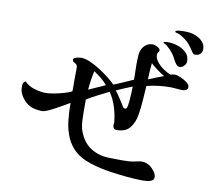

<svg xmlns="http://www.w3.org/2000/svg" viewBox="-89 -941 1177 1049"><g transform="rotate(10 500.0 -416.0)"><path d="M479 -473Q465 -491 444.5 -507.5Q424 -524 404 -537Q398 -512 394 -485Q390 -458 388 -432Q411 -443 434 -452.5Q457 -462 479 -473ZM625 -491Q603 -482 581 -473Q559 -464 537 -454Q548 -441 557.5 -426.5Q567 -412 577 -397Q581 -390 585.5 -383Q590 -376 594 -370Q598 -365 605 -365Q612 -365 613 -370Q618 -380 620.5 -404Q623 -428 624 -453Q625 -478 625 -491ZM784 -577Q764 -589 743.5 -604Q723 -619 706 -635Q701 -588 700 -544Q720 -553 741.5 -561Q763 -569 784 -577ZM925 -541Q925 -528 915.5 -523.5Q906 -519 895 -519Q879 -519 861.5 -521Q844 -523 827 -523Q795 -523 762 -519Q729 -515 698 -507Q695 -467 692.5 -426Q690 -385 683 -344Q676 -301 652.5 -271.5Q629 -242 581 -242Q568 -242 563 -248.5Q558 -255 558 -267Q558 -271 559 -275Q560 -279 560 -283L559 -285Q555 -326 542 -366.5Q529 -407 506 -441Q475 -425 444.5 -410Q414 -395 385 -377V-352Q385 -333 385 -307.5Q385 -282 386.5 -257Q388 -232 393 -214Q413 -149 459.5 -117Q506 -85 573 -85Q589 -85 604 -84.5Q619 -84 635 -84Q654 -84 672.5 -85Q691 -86 709 -90Q719 -92 727.5 -94Q736 -96 746 -96Q773 -96 795 -79Q805 -71 817 -55Q829 -39 829 -25Q829 -11 818.5 -4.5Q808 2 794 3.5Q780 5 769 5Q728 5 677.5 0Q627 -5 586 -11Q558 -15 529.5 -21.5Q501 -28 473 -37Q417 -55 384 -85.5Q351 -116 334 -156.5Q317 -197 311.5 -244.5Q306 -292 306 -344Q296 -338 276 -326.5Q256 -315 233 -302.5Q210 -290 190.5 -281.5Q171 -273 160 -273Q141 -273 120 -277.5Q99 -282 82 -293Q62 -306 45.5 -330.5Q29 -355 29 -380V-396Q29 -402 34 -409Q39 -416 45 -417Q64 -395 99 -384.5Q134 -374 162 -374Q180 -374 208 -379Q236 -384 263 -392Q290 -400 305 -408Q306 -422 305.5 -436Q305 -450 305 -463Q305 -481 305.5 -499.5Q306 -518 306 -536Q306 -552 299 -557.5Q292 -563 285 -566.5Q278 -570 278 -580Q278 -586 287 -590Q296 -594 306.5 -595.5Q317 -597 321 -597Q343 -597 370.5 -585Q398 -573 426.5 -555Q455 -537 479.5 -517.5Q504 -498 519 -483Q546 -494 572.5 -505.5Q599 -517 625 -529Q626 -549 625 -569.5Q624 -590 624 -610Q624 -624 624.5 -639Q625 -654 626 -668Q628 -696 646.5 -716.5Q665 -737 694 -737Q703 -737 719 -729Q735 -721 735 -710Q735 -704 730 -699.5Q725 -695 725 -684Q725 -665 741 -645Q757 -625 779 -610.5Q801 -596 818 -591Q823 -593 829 -594Q835 -595 842 -595Q853 -595 873 -586.5Q893 -578 909 -566Q925 -554 925 -541ZM894 -678Q894 -665 883 -653Q872 -641 858 -641Q847 -641 838 -652.5Q829 -664 822 -678.5Q815 -693 809 -701Q802 -712 785 -729.5Q768 -747 756 -752Q755 -753 751.5 -754.5Q748 -756 749 -758Q750 -762 761 -762.5Q772 -763 775 -763Q800 -763 827.5 -754Q855 -745 874.5 -726.5Q894 -708 894 -678ZM969 -759Q969 -742 958 -731.5Q947 -721 930 -722H927Q921 -722 914 -731.5Q907 -741 905 -745Q898 -757 885 -772Q872 -787 861 -795Q852 -802 841 -808.5Q830 -815 820 -819Q817 -820 809.5 -821.5Q802 -823 802 -827Q802 -832 812 -834Q822 -836 833 -836.5Q844 -837 847 -837Q853 -837 858.5 -837Q864 -837 869 -836Q890 -836 913.5 -826.5Q937 -817 953 -800Q969 -783 969 -759Z"/></g></svg>

Font: Kaisei HarunoUmi Medium
Style: Regular
Weight: 500
Designer: Font-Kai, 金井和夫
Foundry: KAZUO KANAI
Version: Version 5.003